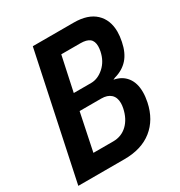

<svg xmlns="http://www.w3.org/2000/svg" viewBox="-164 -806 866 922"><g transform="rotate(-30 269.5 -345.0)"><path d="M150 -690H377Q455 -690 496 -651.5Q537 -613 537 -547Q537 -523 531 -494Q520 -439 491.5 -407Q463 -375 416 -362L405 -357Q449 -349 473.5 -317.5Q498 -286 498 -235Q498 -210 492 -181Q474 -95 414.5 -47.5Q355 0 260 0H4ZM304 -397Q342 -397 375.5 -427Q409 -457 419 -506Q422 -521 422 -533Q422 -562 405.5 -575Q389 -588 355 -588H249L208 -397ZM256 -101Q302 -101 334 -131.5Q366 -162 377 -215Q380 -230 380 -242Q380 -274 361.5 -291Q343 -308 309 -308H189L146 -101Z"/></g></svg>

Font: Decalotype SemiBold Italic
Style: Regular
Weight: 600
Italic angle: -12°
Designer: Alfredo Marco Pradil
Foundry: Alfredo Marco Pradil
Version: Version 1.0